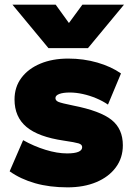

<svg xmlns="http://www.w3.org/2000/svg" viewBox="-20 -792 581 826"><path d="M270.5 14Q193 14 130.8 -3.8Q68.5 -21.5 21.5 -55L79.5 -189Q125.5 -163 175.8 -147.5Q226 -132 268.5 -132Q301 -132 317.2 -138.8Q333.5 -145.5 333.5 -159Q333.5 -170.5 318 -175.2Q302.5 -180 254.5 -187Q145 -203 93.8 -246Q42.5 -289 42.5 -364Q42.5 -417.5 72 -457Q101.5 -496.5 153.5 -518.2Q205.5 -540 273.5 -540Q339.5 -540 399 -522.8Q458.5 -505.5 500.5 -476L444.5 -342Q422 -357.5 394 -369.2Q366 -381 336.5 -387.5Q307 -394 280.5 -394Q252 -394 235.2 -387.8Q218.5 -381.5 218.5 -370Q218.5 -359 231.8 -353.5Q245 -348 294.5 -338Q411.5 -315 460 -276.2Q508.5 -237.5 508.5 -167Q508.5 -112.5 478.2 -71.8Q448 -31 394.5 -8.5Q341 14 270.5 14ZM188.5 -585 33.5 -772H219.5L276.5 -693L334.5 -772H513.5L358.5 -585Z"/></svg>

Font: Geologica Cursive Black
Style: Regular
Weight: 900
Designer: Sindre Bremnes, Frode Helland
Foundry: Monokrom Skriftforlag AS
Version: Version 1.010;gftools[0.9.28]